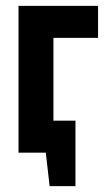

<svg xmlns="http://www.w3.org/2000/svg" viewBox="-20 -520 354 654"><path d="M43 -500H314V-391H162V-109H237V114H149L136 0H43Z"/></svg>

Font: PT Sans Narrow
Style: Bold
Weight: 700
Width: 3
Designer: A.Korolkova, O.Umpeleva, V.Yefimov
Foundry: ParaType Ltd
Version: Version 2.003W OFL